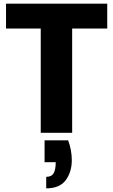

<svg xmlns="http://www.w3.org/2000/svg" viewBox="-20 -727 620 1051"><path d="M375 0H203V-571H13V-707H567V-571H375ZM233 304V241Q262 241 273.5 221.5Q285 202 285 161H224V41H353Q373 95 373 150Q373 214 340 259Q307 304 233 304Z"/></svg>

Font: Ulagadi Sans
Style: Bold
Weight: 700
Designer: Ninad Kale (Devanagari), Jonny Pinhorn (Latin)
Foundry: Indian Type Foundry
Version: Version 3.01;March 29, 2020;FontCreator 12.0.0.2522 64-bit; 